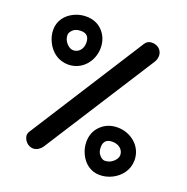

<svg xmlns="http://www.w3.org/2000/svg" viewBox="-135 -837 993 1019"><g transform="rotate(20 361.5 -327.5)"><path d="M40 -585.4C40 -561.5 45.9 -538.6 57.1 -516.1C79.6 -470.7 121.6 -438 176.8 -438C257.3 -438 310.1 -507.3 310.1 -579.1C310.1 -616.2 298.3 -647.5 274.9 -672.9C251 -698.2 220.2 -710.9 181.6 -710.9C158.2 -710.9 135.7 -706.1 114.3 -695.8C70.8 -675.3 40 -636.7 40 -585.4ZM596.7 -686.5C585 -695.8 571.3 -700.2 555.2 -699.7C539.1 -699.2 526.9 -692.4 518.6 -679.2L105.5 -32.2C97.2 -19.5 96.7 -5.9 104 9.3C110.8 23.9 121.1 34.2 135.3 40C163.1 52.2 191.4 36.6 207.5 10.7L603.5 -608.4C620.6 -634.3 619.6 -667 596.7 -686.5ZM120.6 -585.4C120.6 -594.7 126 -604.5 136.7 -614.7C147 -624.5 162.1 -629.4 181.6 -629.4C213.4 -629.4 229 -612.8 229 -579.1C229 -542.5 205.6 -518.6 176.8 -518.6C163.6 -518.6 150.9 -525.4 138.7 -538.6C126.5 -551.8 120.6 -567.4 120.6 -585.4ZM534.2 55.7C558.1 55.7 581.1 50.3 604 39.1C648.9 16.6 682.6 -25.9 682.6 -81.1C682.6 -161.6 612.8 -214.4 540 -214.4C502.9 -214.4 471.7 -202.6 446.8 -178.7C421.4 -154.8 408.7 -124 408.7 -85.9C408.7 -62.5 414.1 -40 424.3 -18.6C444.8 24.9 483.4 55.7 534.2 55.7ZM534.2 -24.9C524.9 -24.9 515.1 -30.3 505.4 -41C495.1 -51.3 490.2 -66.4 490.2 -85.9C490.2 -117.7 506.8 -133.8 540 -133.8C577.1 -133.8 602.1 -109.9 602.1 -81.1C602.1 -67.9 595.2 -55.7 582 -43.5C568.4 -31.2 552.2 -24.9 534.2 -24.9Z"/></g></svg>

Font: Mikhak SemiBold
Style: Regular
Weight: 600
Designer: Amin Abedi
Version: Version 3.2